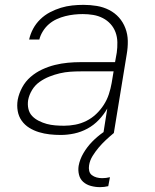

<svg xmlns="http://www.w3.org/2000/svg" viewBox="-20 -548 640 791"><path d="M230 8Q207 8 184.5 5.5Q162 3 140.5 -3.5Q119 -10 100.5 -21.5Q82 -33 69.5 -50.5Q57 -68 53 -90.5Q49 -113 53 -137Q58 -163 71.5 -188Q85 -213 106.5 -231.5Q128 -250 154 -262Q180 -274 206.5 -280.5Q233 -287 259.5 -289.5Q286 -292 312 -292H454L461 -331Q464 -352 463.5 -374Q463 -396 456 -415Q449 -434 435.5 -449Q422 -464 403.5 -473.5Q385 -483 364 -486.5Q343 -490 321 -490Q303 -490 285 -488Q267 -486 249 -481.5Q231 -477 213.5 -469Q196 -461 181.5 -448.5Q167 -436 156.5 -419Q146 -402 142 -385H100Q105 -408 116.5 -429.5Q128 -451 146 -468.5Q164 -486 186 -497.5Q208 -509 231 -516Q254 -523 277.5 -525.5Q301 -528 324 -528Q352 -528 379 -523.5Q406 -519 429.5 -507Q453 -495 470 -476Q487 -457 496.5 -432Q506 -407 506.5 -379.5Q507 -352 502 -324L449 0H406L422 -101Q408 -76 387 -54Q366 -32 340 -18Q314 -4 286 2Q258 8 230 8ZM244 -30Q267 -30 290.5 -34.5Q314 -39 336 -50Q358 -61 376 -78Q394 -95 407.5 -116Q421 -137 428.5 -160Q436 -183 440 -206L448 -254H313Q291 -254 269.5 -252.5Q248 -251 226.5 -246Q205 -241 183.5 -232.5Q162 -224 143 -210.5Q124 -197 112 -177Q100 -157 96 -136Q93 -117 97 -99.5Q101 -82 112.5 -70Q124 -58 140 -50Q156 -42 172.5 -37.5Q189 -33 207.5 -31.5Q226 -30 244 -30ZM392 223Q373 223 354.5 218Q336 213 323 201.5Q310 190 305.5 172Q301 154 304 135Q309 108 324 82.5Q339 57 359.5 36Q380 15 404 -2Q428 -19 454 -32L449 0Q432 14 416 29Q400 44 386.5 60Q373 76 361.5 94.5Q350 113 347 133Q345 145 347.5 156Q350 167 358.5 173.5Q367 180 378 183Q389 186 401 186Q409 186 417 185Q425 184 433 182L426 219Q418 221 409 222Q400 223 392 223Z"/></svg>

Font: Iosevka XLt Ex Obl
Style: Regular
Weight: 200
Width: 7
Italic angle: -9°
Monospace: yes
Designer: Belleve Invis
Foundry: Belleve Invis
Version: Version 32.5.0; ttfautohint (v1.8.4)